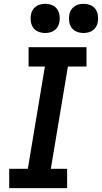

<svg xmlns="http://www.w3.org/2000/svg" viewBox="-20 -981 532 1001"><path d="M28 0V-101H125L214 -634H129V-735H431V-634H334L245 -101H330V0ZM416 -809Q397 -809 380.5 -815.5Q364 -822 354 -835.5Q344 -849 341 -867Q338 -885 341 -903Q343 -916 349.5 -927.5Q356 -939 367 -947Q378 -955 390.5 -958Q403 -961 416 -961Q434 -961 450.5 -954.5Q467 -948 477 -934.5Q487 -921 490 -903Q493 -885 490 -867Q488 -854 481.5 -842.5Q475 -831 464 -823Q453 -815 440.5 -812Q428 -809 416 -809ZM216 -809Q197 -809 180.5 -815.5Q164 -822 154 -835.5Q144 -849 141 -867Q138 -885 141 -903Q143 -916 149.5 -927.5Q156 -939 167 -947Q178 -955 190.5 -958Q203 -961 216 -961Q234 -961 250.5 -954.5Q267 -948 277 -934.5Q287 -921 290 -903Q293 -885 290 -867Q288 -854 281.5 -842.5Q275 -831 264 -823Q253 -815 240.5 -812Q228 -809 216 -809Z"/></svg>

Font: Iosevka Etoile Oblique
Style: Bold
Weight: 700
Italic angle: -9°
Designer: Belleve Invis
Foundry: Belleve Invis
Version: Version 15.5.2; ttfautohint (v1.8.4)